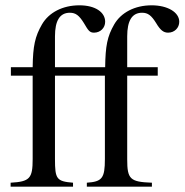

<svg xmlns="http://www.w3.org/2000/svg" viewBox="-20 -703 695 723"><path d="M187 -450V-566C187 -625 205 -655 243 -655C265 -655 278 -645 296 -616C312 -589 317 -580 334 -580C358 -580 376 -598 376 -621C376 -657 339 -683 279 -683C216 -683 164 -656 138 -611C112 -566 104 -530 103 -450H21V-418H103V-104C103 -31 92 -19 20 -15V0H255V-15C193 -20 187 -29 187 -104V-418H375V-104C375 -31 364 -19 307 -15V0H552V-15C470 -18 459 -28 459 -103V-418H574V-450H459V-566C459 -625 477 -655 515 -655C537 -655 550 -645 568 -616C584 -589 596 -580 613 -580C637 -580 655 -598 655 -621C655 -657 611 -683 551 -683C488 -683 436 -656 410 -611C384 -566 377 -530 376 -450Z"/></svg>

Font: STIXGeneral
Style: Regular
Weight: 400
Designer: MicroPress Inc., with final additions and corrections provided by Coen Hoffman, Elsevier (retired)
Version: Version 1.1.0